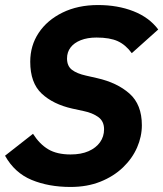

<svg xmlns="http://www.w3.org/2000/svg" viewBox="-25 -730 648 762"><path d="M255 12Q168 12 100.5 -16Q33 -44 -5 -112L106 -199Q132 -158 166.5 -137.5Q201 -117 255 -117Q297 -117 326.5 -130Q356 -143 372 -165.5Q388 -188 388 -217Q388 -249 365 -265.5Q342 -282 308 -289L262 -299Q186 -316 140.5 -358.5Q95 -401 95 -485Q95 -549 128.5 -599.5Q162 -650 223 -680Q284 -710 364 -710Q442 -710 504.5 -685.5Q567 -661 603 -613L498 -519Q474 -552 442.5 -566.5Q411 -581 358 -581Q322 -581 295.5 -570.5Q269 -560 255 -541.5Q241 -523 241 -498Q241 -468 260.5 -453Q280 -438 316 -430L360 -420Q440 -402 489 -358.5Q538 -315 538 -233Q538 -188 519 -144.5Q500 -101 463 -65.5Q426 -30 373.5 -9Q321 12 255 12Z"/></svg>

Font: IBM Plex Sans
Style: Bold Italic
Weight: 700
Italic angle: -11.31°
Designer: Mike Abbink, Paul van der Laan, Pieter van Rosmalen
Foundry: Bold Monday
Version: Version 3.201